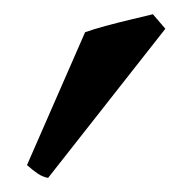

<svg xmlns="http://www.w3.org/2000/svg" viewBox="-20 -5 271 271"><path d="M47.9 246.1Q40 244.6 33.2 240Q26.4 235.4 18.1 228L100.1 40.5Q110.8 36.6 128.7 31.7Q146.5 26.9 165 22.5Q183.6 18.1 195.8 15.1L213.4 35.6Z"/></svg>

Font: Gentium Book Plus
Style: Regular
Weight: 400
Designer: Victor Gaultney, Annie Olsen, Iska Routamaa, Becca Hirsbrunner
Foundry: SIL International
Version: Version 6.101